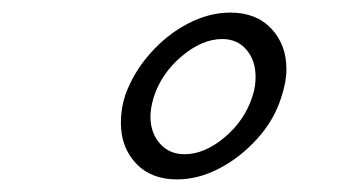

<svg xmlns="http://www.w3.org/2000/svg" viewBox="-20 -503 540 305"><path d="M261 -218Q220 -218 196 -243.5Q172 -269 172 -308Q172 -331 179 -352Q192 -388 218.5 -418Q245 -448 278.5 -465.5Q312 -483 346 -483Q387 -483 411 -457.5Q435 -432 435 -393Q435 -373 427 -349Q416 -313 389 -283Q362 -253 328.5 -235.5Q295 -218 261 -218ZM273 -258Q305 -258 337 -285Q369 -312 381 -350Q384 -359 385 -366.5Q386 -374 386 -381Q386 -407 371.5 -424Q357 -441 333 -441Q301 -441 268.5 -413.5Q236 -386 224 -348Q219 -331 219 -318Q219 -292 234 -275Q249 -258 273 -258Z"/></svg>

Font: WindSong Medium
Style: Regular
Weight: 500
Designer: Robert E. Leuschke
Foundry: Robert E. Leuschke
Version: Version 1.010; ttfautohint (v1.8.3)